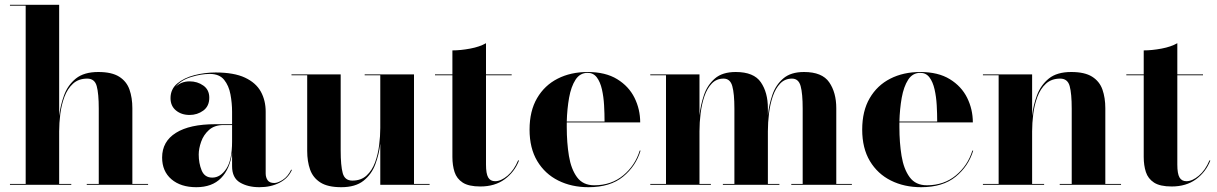

<svg xmlns="http://www.w3.org/2000/svg" viewBox="-20 -770 5070 800"><path d="M21.5 -3.5H87V-746.5H21.5V-750H226.5V-287Q231.5 -331 247 -373.2Q262.5 -415.5 296.2 -442.8Q330 -470 389.5 -470Q445.5 -470 476.5 -450.5Q507.5 -431 519.5 -396.8Q531.5 -362.5 531.5 -319V-3.5H597V0H341.5V-3.5H391.5V-317Q391.5 -380 383 -411.2Q374.5 -442.5 343.5 -442.5Q307 -442.5 284 -421.2Q261 -400 248.5 -366.5Q236 -333 231.2 -295Q226.5 -257 226.5 -223V-3.5H277V0H21.5Z M877 -252.5H947V-304.5Q947 -340.5 940.2 -376.8Q933.5 -413 913.8 -437.5Q894 -462 854 -462Q818 -462 776 -449Q734 -436 711.5 -408Q735 -431 770 -431Q802.5 -431 827.2 -413.5Q852 -396 852 -363Q852 -327.5 827 -309.2Q802 -291 770 -291Q736 -291 713.2 -309.8Q690.5 -328.5 690.5 -361Q690.5 -398.5 718.5 -422Q746.5 -445.5 789.8 -456.8Q833 -468 878.5 -468Q955 -468 1000.8 -446.5Q1046.5 -425 1066.8 -388.2Q1087 -351.5 1087 -304.5V-47.5Q1087 -31 1095 -19.2Q1103 -7.5 1123 -7.5Q1137.5 -7.5 1158.5 -21Q1179.5 -34.5 1193.5 -63.5L1196 -61.5Q1181 -27.5 1145 -8.8Q1109 10 1061 10Q1013 10 980 -9.5Q947 -29 947 -77.5V-133.5Q938 -65.5 900.8 -27.8Q863.5 10 798 10Q733 10 694.2 -23.2Q655.5 -56.5 655.5 -113.5Q655.5 -180.5 713 -216.5Q770.5 -252.5 877 -252.5ZM864.5 -30Q898 -30 922.5 -66.2Q947 -102.5 947 -180.5V-249H911.5Q873.5 -249 850.8 -228.5Q828 -208 818 -179.2Q808 -150.5 808 -126Q808 -90 820.2 -60Q832.5 -30 864.5 -30Z M1399.5 -460V-143Q1399.5 -80 1408 -48.8Q1416.5 -17.5 1448 -17.5Q1484.5 -17.5 1507.5 -38.8Q1530.5 -60 1542.8 -93.5Q1555 -127 1559.8 -165Q1564.5 -203 1564.5 -237V-456.5H1499.5V-460H1705V-3.5H1770V0H1564.5V-171Q1559.5 -127.5 1544 -85.8Q1528.5 -44 1494.8 -17Q1461 10 1402 10Q1345.5 10 1314.8 -9.8Q1284 -29.5 1272 -63.5Q1260 -97.5 1260 -141V-456.5H1194.5V-460Z M2142.5 -101Q2124 -53.5 2083 -23.2Q2042 7 1981.5 7Q1933 7 1908 -9.2Q1883 -25.5 1874 -53.2Q1865 -81 1865 -116V-456.5H1792.5V-460H1865V-560Q1899 -560 1939 -567.5Q1979 -575 2005 -590V-460H2112V-456.5H2005V-84Q2005 -46.5 2014 -30.8Q2023 -15 2043 -15Q2067.5 -15 2094.8 -38Q2122 -61 2139 -102Z M2649 -142.5Q2629.5 -77.5 2576 -33.8Q2522.5 10 2432 10Q2361.5 10 2306 -17.8Q2250.5 -45.5 2218.5 -99Q2186.5 -152.5 2186.5 -230Q2186.5 -307.5 2217.8 -361Q2249 -414.5 2303.5 -442.2Q2358 -470 2428.5 -470Q2503 -470 2551.5 -440.2Q2600 -410.5 2623.8 -362.5Q2647.5 -314.5 2647.5 -260H2341.5Q2341.5 -250 2341.5 -240Q2341.5 -175.5 2350.5 -120.5Q2359.5 -65.5 2384.2 -31.8Q2409 2 2456 2Q2527 2 2576.8 -39.2Q2626.5 -80.5 2645.5 -142.5ZM2428.5 -466.5Q2396.5 -466.5 2378 -437.8Q2359.5 -409 2351.2 -362.8Q2343 -316.5 2341.5 -263.5H2499Q2499 -296.5 2497 -331.8Q2495 -367 2488 -397.8Q2481 -428.5 2466.8 -447.5Q2452.5 -466.5 2428.5 -466.5Z M2689.5 -3.5H2755V-456.5H2689.5V-460H2894.5V-289Q2899 -332.5 2913.2 -374.2Q2927.5 -416 2958.8 -443Q2990 -470 3045.5 -470Q3121 -470 3150.2 -427.2Q3179.5 -384.5 3179.5 -319V-290Q3184 -333.5 3198.2 -375Q3212.5 -416.5 3243.8 -443.2Q3275 -470 3330 -470Q3405.5 -470 3435 -427.2Q3464.5 -384.5 3464.5 -319V-3.5H3529.5V0H3277V-3.5H3324.5V-317Q3324.5 -380 3316 -411.2Q3307.5 -442.5 3280 -442.5Q3250.5 -442.5 3231 -422.2Q3211.5 -402 3200.2 -369.2Q3189 -336.5 3184.2 -298Q3179.5 -259.5 3179.5 -223V-3.5H3227.5V0H2992V-3.5H3040V-317Q3040 -380 3031.2 -411.2Q3022.5 -442.5 2995 -442.5Q2965.5 -442.5 2946 -422.2Q2926.5 -402 2915.2 -369.2Q2904 -336.5 2899.2 -298Q2894.5 -259.5 2894.5 -223V-3.5H2942V0H2689.5Z M4035 -142.5Q4015.5 -77.5 3962 -33.8Q3908.5 10 3818 10Q3747.5 10 3692 -17.8Q3636.5 -45.5 3604.5 -99Q3572.5 -152.5 3572.5 -230Q3572.5 -307.5 3603.8 -361Q3635 -414.5 3689.5 -442.2Q3744 -470 3814.5 -470Q3889 -470 3937.5 -440.2Q3986 -410.5 4009.8 -362.5Q4033.5 -314.5 4033.5 -260H3727.5Q3727.5 -250 3727.5 -240Q3727.5 -175.5 3736.5 -120.5Q3745.5 -65.5 3770.2 -31.8Q3795 2 3842 2Q3913 2 3962.8 -39.2Q4012.5 -80.5 4031.5 -142.5ZM3814.5 -466.5Q3782.5 -466.5 3764 -437.8Q3745.5 -409 3737.2 -362.8Q3729 -316.5 3727.5 -263.5H3885Q3885 -296.5 3883 -331.8Q3881 -367 3874 -397.8Q3867 -428.5 3852.8 -447.5Q3838.5 -466.5 3814.5 -466.5Z M4075.5 -3.5H4141V-456.5H4075.5V-460H4280.5V-287Q4285 -331 4300.8 -373.2Q4316.5 -415.5 4350.2 -442.8Q4384 -470 4443.5 -470Q4499.5 -470 4530.5 -450.5Q4561.5 -431 4573.5 -396.8Q4585.5 -362.5 4585.5 -319V-3.5H4651V0H4395.5V-3.5H4445.5V-317Q4445.5 -380 4437 -411.2Q4428.5 -442.5 4397.5 -442.5Q4361 -442.5 4338 -421.2Q4315 -400 4302.5 -366.5Q4290 -333 4285.2 -295Q4280.5 -257 4280.5 -223V-3.5H4330.5V0H4075.5Z M5023 -101Q5004.5 -53.5 4963.5 -23.2Q4922.5 7 4862 7Q4813.5 7 4788.5 -9.2Q4763.5 -25.5 4754.5 -53.2Q4745.5 -81 4745.5 -116V-456.5H4673V-460H4745.5V-560Q4779.5 -560 4819.5 -567.5Q4859.5 -575 4885.5 -590V-460H4992.5V-456.5H4885.5V-84Q4885.5 -46.5 4894.5 -30.8Q4903.5 -15 4923.5 -15Q4948 -15 4975.2 -38Q5002.5 -61 5019.5 -102Z"/></svg>

Font: Bodoni* 48pt
Style: Bold
Weight: 700
Version: Version 2.3